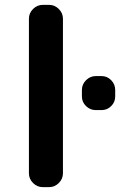

<svg xmlns="http://www.w3.org/2000/svg" viewBox="-20 -770 547 790"><path d="M156 0Q133 0 116 -17Q99 -34 99 -57V-693Q99 -716 116 -733Q133 -750 156 -750H182Q205 -750 222 -733Q239 -716 239 -693V-57Q239 -34 222 -17Q205 0 182 0ZM374 -317Q351 -317 334 -333.5Q317 -350 317 -373V-400Q317 -423 334 -440Q351 -457 374 -457H398Q421 -457 437.5 -440Q454 -423 454 -400V-373Q454 -350 437.5 -333.5Q421 -317 398 -317Z"/></svg>

Font: Rounded Mplus 1c Bold
Style: Bold
Weight: 700
Version: Version 1.059.20150529